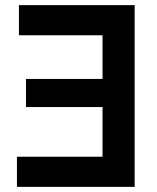

<svg xmlns="http://www.w3.org/2000/svg" viewBox="-20 -727 610 747"><path d="M45.9 0V-117.2H378.9V-310.5H81.1V-419.9H378.9V-589.8H53.7V-707H503.9V0Z"/></svg>

Font: Wanted Sans SemiBold
Style: Regular
Weight: 600
Designer: Original Design by Kil Hyung-jin and Kang Hanbin, Wanted Lab, Inc; Hangeul from Source Han Sans by Jang Soo-young and Ka
Foundry: Wanted Lab, Inc.
Version: Version 1.003